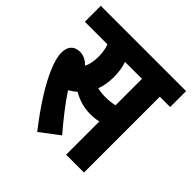

<svg xmlns="http://www.w3.org/2000/svg" viewBox="-171 -760 920 920"><g transform="rotate(45 289.0 -300.5)"><path d="M212 21 308 -52C258 -111 212 -168 175 -225C189 -233 201 -242 213 -252C246 -232 288 -219 332 -219C350 -219 369 -221 387 -225V0H508V-514H578V-622H0V-514H153C161 -493 165 -469 165 -443C165 -411 160 -386 150 -366C129 -386 109 -396 86 -396C48 -396 25 -373 25 -331C25 -304 33 -273 52 -230C80 -166 131 -83 212 21ZM324 -328C304 -328 288 -330 271 -334C280 -360 286 -389 286 -422C286 -456 282 -486 272 -514H387V-335C367 -330 347 -328 324 -328Z"/></g></svg>

Font: Noto Sans Devanagari ExtraCondensed
Style: Bold
Weight: 700
Width: 2
Designer: Jelle Bosma - Monotype Design Team
Foundry: Monotype Imaging Inc.
Version: Version 2.004